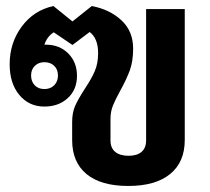

<svg xmlns="http://www.w3.org/2000/svg" viewBox="-20 -606 696 636"><path d="M592 -576V-142Q592 -69 543.5 -29.5Q495 10 405 10Q314 10 266.5 -29.5Q219 -69 219 -142V-202Q219 -233 229 -255.5Q239 -278 261 -312Q283 -345 294 -370.5Q305 -396 305 -430Q305 -479 277 -500L220 -457L158 -499Q136 -485 127 -458H132Q177 -458 206 -429Q235 -400 235 -355Q235 -309 204.5 -281Q174 -253 127 -253Q76 -253 44 -291.5Q12 -330 12 -393Q12 -464 52 -518Q92 -572 157 -586L220 -535L284 -586Q343 -575 382 -539Q421 -503 421 -445Q421 -403 410 -373Q399 -343 378 -305Q362 -276 354 -256Q346 -236 346 -212V-141Q346 -116 361.5 -103Q377 -90 406 -90Q434 -90 449 -103Q464 -116 464 -141V-576ZM127 -400Q108 -400 95.5 -388Q83 -376 83 -356Q83 -336 95 -323.5Q107 -311 127 -311Q147 -311 159.5 -323.5Q172 -336 172 -356Q172 -376 159.5 -388Q147 -400 127 -400Z"/></svg>

Font: Sarabun
Style: Bold
Weight: 700
Designer: Suppakit Chalermlarp | Katatrad Co.,Ltd.
Foundry: Cadson Demak Co.,Ltd.
Version: Version 1.000; ttfautohint (v1.6)